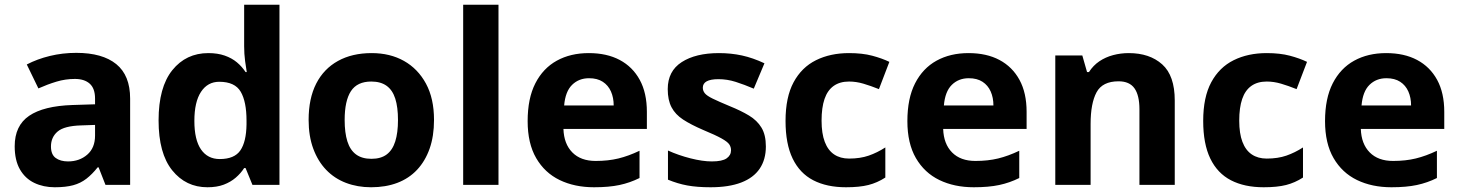

<svg xmlns="http://www.w3.org/2000/svg" viewBox="-20 -780 6156 810"><path d="M302 -557Q412 -557 470.5 -509.5Q529 -462 529 -364V0H425L396 -74H392Q369 -45 344.5 -26Q320 -7 288.5 1.5Q257 10 211 10Q163 10 124.5 -8.5Q86 -27 64 -65.5Q42 -104 42 -163Q42 -250 103 -291.5Q164 -333 286 -337L381 -340V-364Q381 -407 358.5 -427Q336 -447 296 -447Q256 -447 218 -435.5Q180 -424 142 -407L93 -508Q137 -531 190.5 -544Q244 -557 302 -557ZM323 -251Q251 -249 223 -225Q195 -201 195 -162Q195 -128 215 -113.5Q235 -99 267 -99Q315 -99 348 -127.5Q381 -156 381 -208V-253Z M855 10Q764 10 706.5 -61.5Q649 -133 649 -272Q649 -412 707 -484Q765 -556 859 -556Q898 -556 928 -545.5Q958 -535 979.5 -517Q1001 -499 1016 -476H1021Q1018 -492 1014 -522.5Q1010 -553 1010 -585V-760H1159V0H1045L1016 -71H1010Q996 -49 974.5 -30.5Q953 -12 924 -1Q895 10 855 10ZM907 -109Q969 -109 994 -145.5Q1019 -182 1020 -255V-271Q1020 -351 995.5 -393Q971 -435 905 -435Q856 -435 828 -392.5Q800 -350 800 -270Q800 -190 828 -149.5Q856 -109 907 -109Z M1811 -274Q1811 -205.6 1792.5 -153.1Q1773.9 -100.5 1739.5 -63.7Q1705 -27 1656 -8.5Q1607 10 1545.4 10Q1488.2 10 1439.6 -8.5Q1391 -27 1356 -63.5Q1321 -100 1301.5 -153Q1282 -206 1282 -274.2Q1282 -364.7 1314 -427.3Q1346.1 -489.9 1405.9 -522.9Q1465.7 -556 1548 -556Q1625.4 -556 1684.2 -523Q1743 -490 1777 -427.3Q1811 -364.7 1811 -274ZM1434 -273.8Q1434 -220 1445.5 -183.5Q1457 -147 1482 -128.5Q1507 -110 1547 -110Q1587 -110 1611.5 -128.5Q1636 -147 1647.5 -183.5Q1659 -220 1659 -273.6Q1659 -328 1647.5 -364Q1636 -400 1611 -418Q1586.1 -436 1546.3 -436Q1487 -436 1460.5 -395.5Q1434 -355 1434 -273.8Z M2083 0H1934V-760H2083Z M2464 -556Q2540 -556 2594.5 -527Q2649 -498 2679 -443Q2709 -388 2709 -308V-236H2357Q2359 -173 2394.5 -137Q2430 -101 2493 -101Q2546 -101 2589 -111.5Q2632 -122 2678 -144V-29Q2638 -9 2593.5 0.5Q2549 10 2486 10Q2404 10 2341 -20.5Q2278 -51 2242 -113Q2206 -175 2206 -269Q2206 -365 2238.5 -428.5Q2271 -492 2329 -524Q2387 -556 2464 -556ZM2465 -450Q2422 -450 2393.5 -422Q2365 -394 2360 -335H2569Q2569 -368 2557.5 -394Q2546 -420 2523 -435Q2500 -450 2465 -450Z M3211 -162Q3211 -107 3185 -68.5Q3159 -30 3107 -10Q3055 10 2978 10Q2921 10 2880 2.5Q2839 -5 2798 -22V-145Q2842 -125 2893 -112Q2944 -99 2983 -99Q3027 -99 3045.5 -112Q3064 -125 3064 -146Q3064 -160 3056.5 -171Q3049 -182 3024 -196Q2999 -210 2946 -232Q2895 -254 2862 -275.5Q2829 -297 2813 -327.5Q2797 -358 2797 -404Q2797 -480 2856 -518Q2915 -556 3013 -556Q3064 -556 3110 -546Q3156 -536 3205 -513L3160 -406Q3120 -423 3084 -434.5Q3048 -446 3011 -446Q2978 -446 2961.5 -437Q2945 -428 2945 -410Q2945 -397 2953.5 -386.5Q2962 -376 2986.5 -364Q3011 -352 3059 -332Q3106 -313 3140 -292.5Q3174 -272 3192.5 -241.5Q3211 -211 3211 -162Z M3549 10Q3468 10 3411 -19.5Q3354 -49 3324 -111Q3294 -173 3294 -270Q3294 -370 3328 -433Q3362 -496 3422.5 -526Q3483 -556 3562 -556Q3618 -556 3659.5 -545Q3701 -534 3732 -519L3688 -404Q3653 -418 3622.5 -427Q3592 -436 3562 -436Q3523 -436 3497 -417.5Q3471 -399 3458.5 -362.5Q3446 -326 3446 -271Q3446 -217 3459.5 -181.5Q3473 -146 3499 -128.5Q3525 -111 3562 -111Q3609 -111 3645 -123.5Q3681 -136 3715 -158V-31Q3681 -9 3643.5 0.5Q3606 10 3549 10Z M4066 -556Q4142 -556 4196.5 -527Q4251 -498 4281 -443Q4311 -388 4311 -308V-236H3959Q3961 -173 3996.5 -137Q4032 -101 4095 -101Q4148 -101 4191 -111.5Q4234 -122 4280 -144V-29Q4240 -9 4195.5 0.5Q4151 10 4088 10Q4006 10 3943 -20.5Q3880 -51 3844 -113Q3808 -175 3808 -269Q3808 -365 3840.5 -428.5Q3873 -492 3931 -524Q3989 -556 4066 -556ZM4067 -450Q4024 -450 3995.5 -422Q3967 -394 3962 -335H4171Q4171 -368 4159.5 -394Q4148 -420 4125 -435Q4102 -450 4067 -450Z M4742 -556Q4830 -556 4883 -508.5Q4936 -461 4936 -356V0H4787V-319Q4787 -378 4766 -407.5Q4745 -437 4699 -437Q4631 -437 4606 -390.5Q4581 -344 4581 -257V0H4432V-546H4546L4566 -476H4574Q4592 -504 4618 -521.5Q4644 -539 4676 -547.5Q4708 -556 4742 -556Z M5311 10Q5230 10 5173 -19.5Q5116 -49 5086 -111Q5056 -173 5056 -270Q5056 -370 5090 -433Q5124 -496 5184.5 -526Q5245 -556 5324 -556Q5380 -556 5421.5 -545Q5463 -534 5494 -519L5450 -404Q5415 -418 5384.5 -427Q5354 -436 5324 -436Q5285 -436 5259 -417.5Q5233 -399 5220.5 -362.5Q5208 -326 5208 -271Q5208 -217 5221.5 -181.5Q5235 -146 5261 -128.5Q5287 -111 5324 -111Q5371 -111 5407 -123.5Q5443 -136 5477 -158V-31Q5443 -9 5405.5 0.5Q5368 10 5311 10Z M5828 -556Q5904 -556 5958.5 -527Q6013 -498 6043 -443Q6073 -388 6073 -308V-236H5721Q5723 -173 5758.5 -137Q5794 -101 5857 -101Q5910 -101 5953 -111.5Q5996 -122 6042 -144V-29Q6002 -9 5957.5 0.5Q5913 10 5850 10Q5768 10 5705 -20.5Q5642 -51 5606 -113Q5570 -175 5570 -269Q5570 -365 5602.5 -428.5Q5635 -492 5693 -524Q5751 -556 5828 -556ZM5829 -450Q5786 -450 5757.5 -422Q5729 -394 5724 -335H5933Q5933 -368 5921.5 -394Q5910 -420 5887 -435Q5864 -450 5829 -450Z"/></svg>

Font: Noto Sans Malayalam
Style: Regular
Weight: 400
Designer: Jelle Bosma - Monotype Design Team
Foundry: Monotype Imaging Inc.
Version: Version 2.103